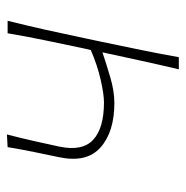

<svg xmlns="http://www.w3.org/2000/svg" viewBox="-11 -525 536 554"><g transform="rotate(-90 257.0 -248.0)"><path d="M334 0Q346.5 -53 359.5 -112.2Q372.5 -171.5 383 -220.5Q351 -209.5 311 -197.8Q271 -186 237 -186Q153.5 -186 108.5 -226Q63.5 -266 80.5 -346Q88 -381.5 95.5 -418.2Q103 -455 109.5 -494L146 -496Q136 -457.5 127.5 -419.8Q119 -382 111 -345Q97 -278 130.8 -247Q164.5 -216 238.5 -216Q262 -216 303.8 -225.5Q345.5 -235 389.5 -254L393.5 -270.5Q406.5 -332 417.5 -385Q428.5 -438 438 -494H474Q460 -438 448.2 -385Q436.5 -332 423.5 -270.5L413 -221Q400.5 -161 389.8 -108.8Q379 -56.5 369 0Z"/></g></svg>

Font: Commissioner Flair Thin
Style: Italic
Weight: 100
Italic angle: -12°
Designer: Kostas Bartsokas
Foundry: Kostas Bartsokas
Version: Version 1.000; ttfautohint (v1.8.3)